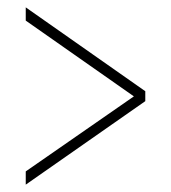

<svg xmlns="http://www.w3.org/2000/svg" viewBox="-20 -619 465 522"><path d="M50 -117 375 -344V-371L50 -599V-563L344 -357L50 -153Z"/></svg>

Font: Noto Serif Devanagari ExtraCondensed Thin
Style: Regular
Weight: 100
Width: 2
Designer: Universal Thirst, Indian Type Foundry and the Monotype Design Team
Foundry: Monotype Imaging Inc.
Version: Version 2.004